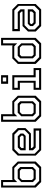

<svg xmlns="http://www.w3.org/2000/svg" viewBox="1382 -2172 790 3595"><g transform="rotate(-90 1777.5 -375.0)"><path d="M166 0 62.5 -103V-750H204V-530.5L214 -540H447L550.5 -437V-103L447 0ZM219 -101.5 165 -155V-372L232.5 -439H398L447 -391V-155L393 -101.5ZM234.5 -141.5H378.5L409 -172V-368L378.5 -399H244L204 -358.5V-172ZM187.5 -37.5H424.5L511 -124V-422L429.5 -503.5H220.5L165 -448V-712.5H101V-124Z M1074 -540 1177 -437V-294.5L1074 -191.5H802V-172L832.5 -141.5H1170V0H763.5L660.5 -103V-437L763.5 -540ZM1022.5 -437.5 1074 -386.5V-333.5L1030.5 -290H760.5V-384L814 -437.5ZM1054 -501.5H782.5L696 -415V-122.5L780.5 -38H1129V-102H812L760.5 -153.5V-228.5H1056.5L1138 -309.5V-417.5ZM1005 -398.5H832.5L802 -368V-328H1015L1036 -349V-368Z M1398 0 1294.5 -103V-750H1436V-530.5L1446 -540H1679L1782.5 -437V-103L1679 0ZM1451 -101.5 1397 -155V-372L1464.5 -439H1630L1679 -391V-155L1625 -101.5ZM1466.5 -141.5H1610.5L1641 -172V-368L1610.5 -399H1476L1436 -358.5V-172ZM1419.5 -37.5H1656.5L1743 -124V-422L1661.5 -503.5H1452.5L1397 -448V-712.5H1333V-124Z M2006 -618.5V-750H2167V-618.5ZM2049.5 -654H2123.5V-718.5H2049.5ZM1892.5 0V-141.5H2026V-398.5H1892.5V-540H2167V-141.5H2300.5V0ZM1931 -38.5H2262.5V-102.5H2126V-502.5H1931V-438H2062V-102.5H1931Z M2762.5 0H2481.5L2378 -103V-437L2481.5 -540H2714.5L2724.5 -530.5V-750H2866V-103ZM2710 -101.5H2535.5L2482 -155V-391L2530.5 -439H2696L2763.5 -372V-155ZM2694 -141.5 2724.5 -172V-358.5L2684.5 -399H2550L2519.5 -368V-172L2550 -141.5ZM2741 -37.5 2828 -124V-712.5H2763.5V-448L2708 -503.5H2499.5L2417.5 -422V-124L2504.5 -37.5Z M3086.5 0 2983.5 -103V-245.5L3086.5 -348.5H3358.5V-368L3328 -398.5H2990.5V-540H3397L3500 -437V-103L3397 0ZM3138 -102.5 3086.5 -153.5V-206.5L3130 -250H3400V-156L3346.5 -102.5ZM3106.5 -38.5H3378L3464.5 -125V-417.5L3380 -502H3031.5V-438H3348.5L3400 -386.5V-311.5H3104L3022.5 -230.5V-122.5ZM3155.5 -141.5H3328L3358.5 -172V-212H3145.5L3124.5 -191V-172Z"/></g></svg>

Font: Tourney
Style: Regular
Weight: 400
Designer: Tyler Finck
Foundry: Etcetera Type Co
Version: Version 1.015